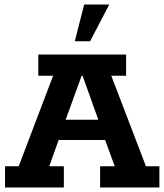

<svg xmlns="http://www.w3.org/2000/svg" viewBox="-20 -822 721 842"><path d="M2 0V-93H62L213 -490H148V-583H533V-490H468L620 -93H679V0H419V-93H483L428 -244L470 -208H212L250 -244L196 -93H260V0ZM256 -264 235 -297H442L423 -264L342 -490H338ZM308 -641 349 -802H459L375 -641Z"/></svg>

Font: Rokkitt SemiBold
Style: Bold
Weight: 700
Version: Version 3.103